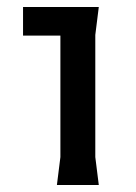

<svg xmlns="http://www.w3.org/2000/svg" viewBox="-20 -530 390 550"><path d="M143 0 153 -80V-428H46V-510H263L253 -430V-80L263 0Z"/></svg>

Font: AR One Sans Medium
Style: Regular
Weight: 500
Designer: Niteesh Yadav
Foundry: Niteesh Yadav
Version: Version 1.001;gftools[0.9.33]